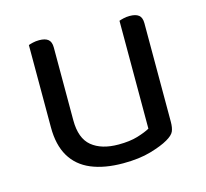

<svg xmlns="http://www.w3.org/2000/svg" viewBox="-77 -554 704 655"><g transform="rotate(-15 275.0 -227.0)"><path d="M75 -169V-260H155V-173Q155 -109 189 -81Q223 -53 283 -53Q323 -53 351 -61.5Q379 -70 395 -79V-260H475V-82Q475 -61 469.5 -48.5Q464 -36 443 -24Q421 -11 380 1Q339 13 282 13Q216 13 169.5 -6.5Q123 -26 99 -66.5Q75 -107 75 -169ZM475 -208H395V-460Q400 -462 410.5 -464.5Q421 -467 432 -467Q454 -467 464.5 -458.5Q475 -450 475 -430ZM155 -208H75V-460Q80 -462 90.5 -464.5Q101 -467 113 -467Q134 -467 144.5 -458.5Q155 -450 155 -430Z"/></g></svg>

Font: Baloo Bhaina 2
Style: Regular
Weight: 400
Designer: Yesha Goshar, Manish Minz, Shuchita Grover and Ek Type
Foundry: Ek Type
Version: Version 1.700